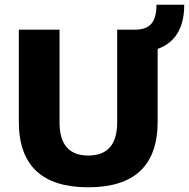

<svg xmlns="http://www.w3.org/2000/svg" viewBox="-20 -786 803 816"><path d="M763 -766Q763 -619 650 -578V-269Q650 10 355 10Q60 10 60 -269V-660H233V-266Q233 -125 355 -125Q478 -125 478 -266V-660H554Q602 -660 623.5 -685.5Q645 -711 645 -766Z"/></svg>

Font: Elaine Sans
Style: Bold
Weight: 700
Designer: Wei Huang
Foundry: Wei Huang
Version: Version 2.001;December 24, 2019;FontCreator 12.0.0.2547 64-b